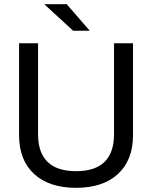

<svg xmlns="http://www.w3.org/2000/svg" viewBox="-20 -898 732 924"><path d="M144.5 -60.5Q71.8 -127.4 71.8 -247.1V-689.9H163.1V-252.9Q163.1 -74.2 346.2 -74.2Q528.8 -74.2 528.8 -252.9V-689.9H620.1V-247.1Q620.1 -127.4 547.4 -60.5Q475.1 5.9 346.2 5.9Q216.8 5.9 144.5 -60.5ZM192.9 -877.9H300.8L412.1 -750H332Z"/></svg>

Font: D-DIN Exp
Style: Regular
Weight: 400
Width: 7
Designer: Charles Nix
Foundry: Datto Inc.
Version: Version 1.00